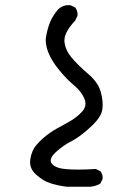

<svg xmlns="http://www.w3.org/2000/svg" viewBox="-20 -607 540 748"><path d="M353.5 51.3Q314 53.7 287.1 53.7Q260.3 53.7 240.7 52.2Q199.2 49.3 183.6 32.7Q177.7 26.4 177.7 18.6Q177.7 3.9 197.8 -14.6Q226.1 -40.5 258.8 -57.1Q291.5 -73.7 333 -112.3Q374 -149.9 378.4 -179.2Q379.9 -189 379.9 -199.2Q379.9 -221.7 372.6 -248.5Q362.3 -286.6 323.2 -319.3Q283.2 -353.5 258.5 -383.3Q233.9 -413.1 231 -445.8Q231 -448.2 231 -450.2Q231 -481.9 272.9 -526.9L281.7 -544.9Q282.2 -547.9 282.2 -552.2Q282.2 -556.6 280.3 -563.7Q278.3 -570.8 273.4 -577.6L255.4 -586.4Q251.5 -586.9 247.6 -586.9Q221.7 -586.9 204.6 -568.4Q185.5 -545.4 174.8 -520Q164.6 -494.1 159.7 -465.3Q158.2 -458.5 158.2 -450.7Q158.2 -428.7 168 -403.3Q181.6 -368.7 211.4 -333Q241.2 -296.9 268.6 -274.4Q296.4 -251 308.1 -224.1Q313 -212.9 313 -204.3Q313 -195.8 310.3 -188.5Q307.6 -181.2 301.3 -173.8Q283.2 -153.8 260.7 -139.6Q238.3 -126 214.4 -113.3Q158.7 -84.5 122.6 -43Q103.5 -21.5 98.1 13.2Q97.2 19 97.2 24.9Q97.2 51.3 119.1 71.8Q147 97.7 177.5 107.2Q208 116.7 240.7 120.6H331.1Q352.5 118.7 370.6 108.4L379.4 90.8Q379.9 88.4 379.9 85.9Q379.9 70.3 371.1 60.1Z"/></svg>

Font: Bakudai
Style: Light
Weight: 300
Version: Version 1.48